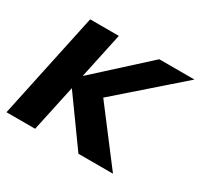

<svg xmlns="http://www.w3.org/2000/svg" viewBox="-117 -669 856 818"><g transform="rotate(30 311.0 -260.5)"><path d="M-1 0 110 -521H251L203 -296L450 -521H623L325 -260L523 0H353L189 -228L140 0Z"/></g></svg>

Font: Rosa Sans
Style: Bold Italic
Weight: 700
Italic angle: -12°
Designer: Pentagram / MCKL
Foundry: Pentagram / MCKL
Version: Version 1.005;September 16, 2019;FontCreator 11.5.0.2425 64-